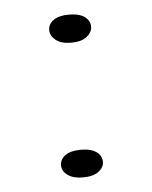

<svg xmlns="http://www.w3.org/2000/svg" viewBox="-38 -399 350 443"><g transform="rotate(-5 137.5 -177.5)"><path d="M186 -334Q186 -321 173.5 -311Q161 -301 137 -301Q114 -301 101.5 -311Q89 -321 89 -334Q89 -348 101.5 -357Q114 -366 137 -366Q161 -366 173.5 -357Q186 -348 186 -334ZM186 -21Q186 -8 173.5 1.5Q161 11 137 11Q114 11 101.5 1.5Q89 -8 89 -21Q89 -35 101.5 -44Q114 -53 137 -53Q161 -53 173.5 -44Q186 -35 186 -21Z"/></g></svg>

Font: BhuTuka Expanded One
Style: Regular
Weight: 400
Designer: Erin McLaughlin
Version: Version 1.000; ttfautohint (v1.8.3)